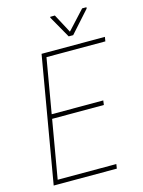

<svg xmlns="http://www.w3.org/2000/svg" viewBox="-131 -970 781 1047"><g transform="rotate(-15 259.0 -447.0)"><path d="M398.9 -24.9 395 0H48.8L52.7 -24.9ZM186 -710.9 63.5 0H38.6L160.6 -710.9ZM419.9 -378.4 416.5 -353.5H110.4L114.3 -378.4ZM518.1 -710.9 514.2 -686.5H167.5L170.9 -710.9ZM284.7 -894 341.3 -787.6 438.5 -893.1H462.9L461.9 -885.7L353.5 -764.6H328.1L257.8 -888.7L258.3 -893.6Z"/></g></svg>

Font: Roboto Condensed Thin
Style: Italic
Weight: 250
Italic angle: -12°
Designer: Christian Robertson
Foundry: Google
Version: Version 3.008; 2023